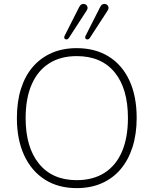

<svg xmlns="http://www.w3.org/2000/svg" viewBox="-20 -961 791 989"><path d="M375 8Q280 8 211 -36Q142 -80 104.5 -161Q67 -242 67 -353Q67 -437 88 -503.5Q109 -570 149 -616.5Q189 -663 246 -688Q303 -713 375 -713Q471 -713 540.5 -669.5Q610 -626 647 -545.5Q684 -465 684 -354Q684 -270 662.5 -203Q641 -136 601 -89Q561 -42 504 -17Q447 8 375 8ZM375 -33Q459 -33 518 -70.5Q577 -108 608 -179.5Q639 -251 639 -353Q639 -505 570.5 -588.5Q502 -672 375 -672Q292 -672 233 -634.5Q174 -597 143 -525.5Q112 -454 112 -353Q112 -202 181 -117.5Q250 -33 375 -33ZM335 -766Q331 -760 326 -758.5Q321 -757 316.5 -759Q312 -761 311 -766Q310 -771 313 -777L388 -925Q393 -935 400 -938.5Q407 -942 414 -940.5Q421 -939 425.5 -934.5Q430 -930 431 -922.5Q432 -915 426 -906ZM443 -766Q439 -760 434 -758.5Q429 -757 424.5 -759Q420 -761 419 -766Q418 -771 421 -777L496 -925Q501 -935 508 -938.5Q515 -942 522 -940.5Q529 -939 533.5 -934.5Q538 -930 539 -922.5Q540 -915 534 -906Z"/></svg>

Font: Nunito ExtraLight
Style: Regular
Weight: 200
Designer: Vernon Adams
Foundry: Vernon Adams
Version: Version 3.602